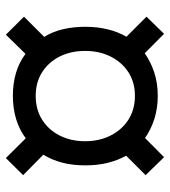

<svg xmlns="http://www.w3.org/2000/svg" viewBox="18 -660 580 656"><g transform="rotate(90 308.0 -332.0)"><path d="M98.5 -62 37 -124 106 -193Q88.5 -221 80 -256.5Q71.5 -292 71.5 -333Q71.5 -373 79.8 -408.2Q88 -443.5 105.5 -474L37 -542.5L95.5 -602.5L162 -536.5Q191 -557 227.5 -569Q264 -581 307.5 -581Q349.5 -581 386 -569.5Q422.5 -558 451.5 -537.5L517 -602.5L578.5 -539.5L512 -473Q528.5 -443 536.8 -408.5Q545 -374 545 -333Q545 -249 508.5 -190L578.5 -121L520 -62L452.5 -130Q424 -108.5 387.2 -97.2Q350.5 -86 307.5 -86Q221.5 -86 164 -129ZM307.5 -164Q354 -164 388.8 -185.8Q423.5 -207.5 443 -245.8Q462.5 -284 462.5 -333Q462.5 -381.5 443 -420Q423.5 -458.5 388.8 -480.8Q354 -503 307.5 -503Q261.5 -503 227 -480.8Q192.5 -458.5 173.2 -420Q154 -381.5 154 -333Q154 -284 173.2 -245.8Q192.5 -207.5 227 -185.8Q261.5 -164 307.5 -164Z"/></g></svg>

Font: Overpass Mono
Style: Regular
Weight: 400
Designer: Delve Withrington, Dave Bailey
Foundry: Delve Fonts LLC
Version: Version 4.000